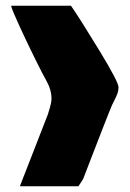

<svg xmlns="http://www.w3.org/2000/svg" viewBox="-20 -649 454 669"><path d="M228 -628Q263 -577 328 -470Q393 -363 393 -345Q393 -334 389.5 -324Q386 -314 379.5 -301.5Q373 -289 370 -282Q365 -271 340 -207Q315 -143 292.5 -84.5Q270 -26 270 -26Q267 -21 261.5 -12.5Q256 -4 254 -1Q253 0 253 0H51Q49 0 50 -2Q54 -12 97 -122.5Q140 -233 147 -251Q155 -276 158 -291Q161 -306 157.5 -325.5Q154 -345 142 -367Q130 -388 102.5 -443.5Q75 -499 49.5 -554.5Q24 -610 19 -627Q19 -629 20 -629H227Q228 -629 228 -628Z"/></svg>

Font: Cubao Free Wide
Style: Wide
Weight: 400
Designer: Aaron Amar
Version: Version 001.001